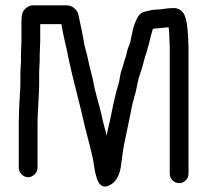

<svg xmlns="http://www.w3.org/2000/svg" viewBox="-20 -641 772 716"><path d="M120 -15V-183C120 -213 123 -244 124 -273L126 -321V-365C126 -392 129 -409 128 -434C128 -453 130 -469 130 -487V-551H209C216 -505 229 -461 237 -416C255 -333 278 -253 296 -171L319 -81C322 -69 324 -59 326 -51C334 -12 337 71 384 52C411 41 424 16 430 -15C435 -53 440 -95 449 -132C456 -164 460 -185 467 -219C472 -248 476 -262 482 -284C490 -307 492 -335 500 -358C507 -379 514 -401 519 -422C520 -427 521 -432 523 -435C528 -448 530 -462 535 -476C539 -494 545 -518 550 -533C552 -533 556 -535 559 -535C575 -535 594 -539 609 -539C611 -522 612 -507 612 -487C613 -475 613 -463 613 -450V7C613 26 629 42 648 42C667 42 683 26 683 7V-450C683 -463 683 -476 682 -489C682 -502 681 -513 680 -523C677 -565 671 -611 627 -611C602 -611 583 -605 559 -605C546 -605 533 -600 522 -598C498 -594 491 -573 483 -554C471 -527 471 -489 458 -463C453 -451 452 -434 446 -421C441 -406 439 -394 433 -379C428 -364 427 -346 422 -328C409 -287 399 -235 389 -187C386 -171 380 -152 378 -135L364 -188C356 -230 343 -269 333 -311C327 -349 313 -392 306 -430C301 -450 295 -469 292 -489C287 -522 279 -552 273 -583C271 -602 251 -621 230 -621H108C99 -622 90 -620 80 -613C64 -602 60 -588 60 -562V-487C60 -470 58 -452 58 -433C60 -410 56 -392 56 -365V-322C54 -277 50 -228 50 -183V-15C50 3 67 20 85 20C103 20 120 3 120 -15Z"/></svg>

Font: Electronic
Style: Bd
Weight: 700
Version: Version 1.011